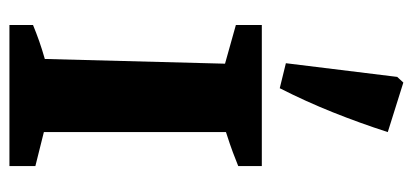

<svg xmlns="http://www.w3.org/2000/svg" viewBox="-254 -621 875 407"><g transform="rotate(90 183.5 -417.5)"><path d="M33 0V-50Q50 -57 67 -63Q84 -69 105 -75L115 -457L33 -480V-535H332V-485Q317 -479 302.5 -473.5Q288 -468 260 -459V-73L332 -55V0ZM167 -573 114 -586 143 -822 155 -835 260 -802Q241 -743 218 -685.5Q195 -628 167 -573Z"/></g></svg>

Font: Piazzolla SC
Style: Bold
Weight: 700
Designer: Juan Pablo del Peral
Foundry: Huerta Tipografica
Version: Version 1.330